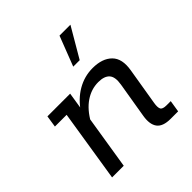

<svg xmlns="http://www.w3.org/2000/svg" viewBox="-170 -736 857 857"><g transform="rotate(-45 259.0 -307.0)"><path d="M52.8 0 106.9 -341H32.9L41.4 -396.7H184.8L167.3 -285.6L160.3 -304Q193.5 -354 238.9 -380.3Q284.3 -406.7 336.3 -406.7Q397.5 -406.7 429.2 -374.9Q460.8 -343.2 449.8 -278.6L420.5 -101.9Q416.5 -77.6 421.9 -66.6Q427.3 -55.6 452.4 -55.6H478.7L469.8 0H422.6Q373.8 0 355.8 -24.5Q337.8 -49 345.6 -95.8L373.7 -264.5Q380.9 -307.7 364.3 -326.1Q347.8 -344.5 310 -344.5Q265.6 -344.5 227.1 -318.3Q188.6 -292.1 160.1 -240.8L172.8 -289.7L126.4 0ZM279.8 -472.2 334.4 -613.5H403.3L320.6 -472.2Z"/></g></svg>

Font: Rokkitt SemiBold
Style: Italic
Weight: 600
Italic angle: -9°
Designer: Vernon Adams
Foundry: Vernon Adams
Version: Version 3.103